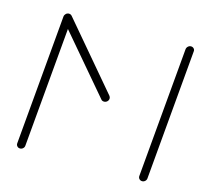

<svg xmlns="http://www.w3.org/2000/svg" viewBox="-82 -608 731 696"><g transform="rotate(15 283.5 -260.0)"><path d="M94.8 -518.5Q101.1 -518.5 105.4 -514.1Q109.6 -509.6 108.9 -503.3L65.9 -15.6Q65.6 -9.3 60.7 -4.8Q55.9 -0.4 49.6 -0.4Q43.3 -0.4 39.1 -4.8Q34.8 -9.3 35.2 -15.6L78.1 -503.3Q78.9 -509.6 83.7 -514.1Q88.5 -518.5 94.8 -518.5ZM316.7 -259.6Q316.7 -253 311.7 -248.1Q306.7 -243.3 300 -243.3Q292.6 -243.3 288.9 -248.1L82.2 -491.1Q78.9 -495.9 78.9 -500.7Q78.9 -507.4 84.1 -512.4Q89.3 -517.4 95.6 -517.4Q101.9 -517.4 106.7 -512.6L313.3 -268.9Q316.7 -264.8 316.7 -259.6ZM553 -518.5Q559.3 -518.5 563.5 -514.1Q567.8 -509.6 567 -503.3L524.1 -15.6Q523.7 -9.3 518.9 -4.8Q514.1 -0.4 507.8 -0.4Q501.5 -0.4 497.2 -4.8Q493 -9.3 493.3 -15.6L536.3 -503.3Q537 -509.6 541.9 -514.1Q546.7 -518.5 553 -518.5Z"/></g></svg>

Font: 26F Galaxy Sans Ultra Light
Style: Italic
Weight: 200
Italic angle: -5°
Designer: C₂₉H₂₅N₃O₅
Version: Version 1.200